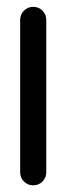

<svg xmlns="http://www.w3.org/2000/svg" viewBox="-20 -540 194 561"><path d="M77 1.5Q61.1 1.5 50 -9.6Q38.9 -20.7 38.9 -36.7V-481.9Q38.9 -497.8 50 -508.9Q61.1 -520 77 -520Q93 -520 104.1 -508.9Q115.2 -497.8 115.2 -481.9V-36.7Q115.2 -20.7 104.1 -9.6Q93 1.5 77 1.5Z"/></svg>

Font: 26F Galaxy Sans
Style: Bold
Weight: 700
Designer: C₂₉H₂₅N₃O₅
Version: Version 1.100